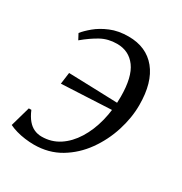

<svg xmlns="http://www.w3.org/2000/svg" viewBox="-136 -644 713 754"><g transform="rotate(30 220.0 -267.0)"><path d="M233 -544Q313.5 -544 358.5 -489Q403.5 -434 403.5 -331.5Q403.5 -274 384.5 -214Q365.5 -154 329.2 -103.2Q293 -52.5 240.8 -21.2Q188.5 10 122 10Q102.5 10 81.5 7.2Q60.5 4.5 41.5 -1Q22.5 -6.5 8.5 -13.5L34 -103.5H45.5Q56.5 -77.5 69.8 -62Q83 -46.5 98.8 -39.5Q114.5 -32.5 132.5 -32.5Q176.5 -32.5 211.8 -55.5Q247 -78.5 272.2 -119Q297.5 -159.5 310.8 -212Q324 -264.5 324 -323Q324 -412.5 293 -454.5Q262 -496.5 208 -496.5Q168 -496.5 136 -479Q104 -461.5 68.5 -432L55 -457.5Q68 -474 92.2 -494.2Q116.5 -514.5 151.8 -529.2Q187 -544 233 -544ZM94.5 -250.5 101.5 -303Q160.5 -301 214.5 -299.5Q268.5 -298 333.5 -295.5L330.5 -262Q270.5 -259 212.8 -256.2Q155 -253.5 94.5 -250.5Z"/></g></svg>

Font: Merriweather 72pt Light
Style: Italic
Weight: 300
Italic angle: -7.8°
Version: Version 2.101